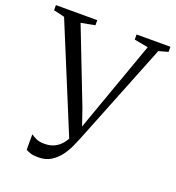

<svg xmlns="http://www.w3.org/2000/svg" viewBox="-148 -852 891 973"><g transform="rotate(20 297.0 -365.0)"><path d="M167 12.5Q139 12.5 124.2 7.5Q109.5 2.5 99 -3.5V-87Q111 -78.5 128 -70.5Q145 -62.5 172 -62.5Q204.5 -62.5 228.2 -74.8Q252 -87 269.2 -110Q286.5 -133 298.5 -165.5L288 -116L46.5 -701.5L-12.5 -715.5V-743H210.5V-715.5L135.5 -701.5L291 -301.5L332.5 -181L314.5 -188L354.5 -301L497.5 -701.5L422.5 -715.5V-743H605V-715.5L554.5 -701.5L335.5 -152Q327 -130.5 314 -102.2Q301 -74 281.5 -48Q262 -22 234 -4.8Q206 12.5 167 12.5Z"/></g></svg>

Font: Merriweather 96pt Light
Style: Regular
Weight: 300
Version: Version 2.100